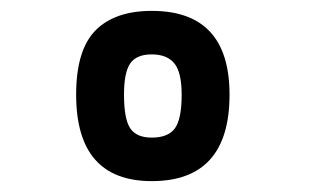

<svg xmlns="http://www.w3.org/2000/svg" viewBox="-20 -692 570 353"><path d="M259 -672Q402 -672 402 -518Q402 -359 259 -359Q120 -359 120 -518Q120 -600 155.5 -636Q191 -672 259 -672ZM259 -439Q289 -439 301.5 -456Q314 -473 314 -518Q314 -559 300.5 -575.5Q287 -592 259 -592Q231 -592 219.5 -575.5Q208 -559 208 -518Q208 -473 219.5 -456Q231 -439 259 -439Z"/></svg>

Font: TypoPRO Titillium Maps
Style: 999 wt
Weight: 900
Designer: Campivisivi
Foundry: Accademia di Belle Arti di Urbino and students of MA course of Visual design
Version: Version 001.001